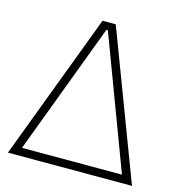

<svg xmlns="http://www.w3.org/2000/svg" viewBox="-105 -792 825 885"><g transform="rotate(15 308.0 -350.0)"><path d="M12 0H604L339 -700H276ZM69 -38 304 -664H311L546 -38Z"/></g></svg>

Font: Fixel Text ExtraLight
Style: Regular
Weight: 200
Width: 4
Designer: AlfaBravo + MacPaw
Foundry: Kyrylo Tkachov, Marchela Mozhyna, Serhii Makarenko, Maria Weinstein, Zakhar Kryvoshyya
Version: Version 1.211